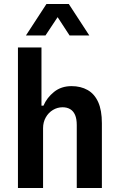

<svg xmlns="http://www.w3.org/2000/svg" viewBox="-20 -943 600 963"><path d="M70 0V-705H188V-413H198Q215 -453 251 -482Q287 -511 339 -511Q385 -511 419.5 -491.5Q454 -472 472.5 -431Q491 -390 491 -325V0H365V-316Q365 -347 356.5 -366.5Q348 -386 332 -395.5Q316 -405 294 -405Q268 -405 245.5 -391.5Q223 -378 209.5 -354Q196 -330 196 -300V0ZM110 -765 213 -923H325L428 -765H329L269 -857L208 -765Z"/></svg>

Font: Nunito Sans 7pt Condensed
Style: Bold
Weight: 700
Width: 3
Designer: Vernon Adams
Foundry: Vernon Adams
Version: Version 3.101;gftools[0.9.27]